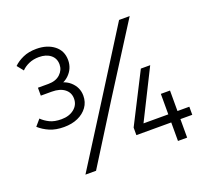

<svg xmlns="http://www.w3.org/2000/svg" viewBox="-121 -855 1089 1004"><g transform="rotate(-20 423.5 -353.0)"><path d="M172 -272Q126 -272 92.5 -286.5Q59 -301 35 -323L65 -358Q83 -340 108.5 -327.5Q134 -315 173 -315Q216 -315 243.5 -337Q271 -359 271 -394Q271 -428 245 -448Q219 -468 174 -468H113V-512H171Q213 -512 237 -534.5Q261 -557 261 -588Q261 -622 236.5 -641.5Q212 -661 172 -661Q141 -661 116 -650Q91 -639 75 -622L47 -657Q67 -677 99 -691.5Q131 -706 174 -706Q234 -706 272.5 -676Q311 -646 311 -594Q311 -546 275.5 -512.5Q240 -479 175 -479V-504Q249 -504 285.5 -471.5Q322 -439 322 -392Q322 -356 302.5 -329Q283 -302 249.5 -287Q216 -272 172 -272ZM191 0 408 -343 633 -700H692L455 -327L250 0ZM512 -103V-145L653 -422H705L561 -134L549 -148H823V-103ZM706 0V-262H757V0Z"/></g></svg>

Font: SUSE Thin Light
Style: Regular
Weight: 300
Version: Version 1.000